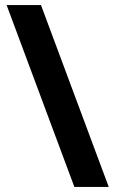

<svg xmlns="http://www.w3.org/2000/svg" viewBox="-20 -734 453 754"><path d="M141 -714H6L272 0H407Z"/></svg>

Font: Noto Sans Bassa Vah
Style: Bold
Weight: 700
Designer: Monotype Design Team
Foundry: Monotype Imaging Inc.
Version: Version 2.002